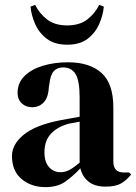

<svg xmlns="http://www.w3.org/2000/svg" viewBox="-20 -751 558 786"><path d="M166 15Q108 15 68.5 -18Q29 -51 29 -113Q29 -160 77 -199.5Q125 -239 228 -259Q244 -262 264 -265.5Q284 -269 306 -273V-352Q306 -420 289.5 -447.5Q273 -475 238 -475Q214 -475 200 -459.5Q186 -444 182 -406L180 -395Q178 -352 159 -332Q140 -312 112 -312Q86 -312 69 -328Q52 -344 52 -371Q52 -412 80.5 -440Q109 -468 156 -482Q203 -496 258 -496Q347 -496 395.5 -452.5Q444 -409 444 -311V-90Q444 -45 486 -45H508L517 -37Q498 -13 475.5 0Q453 13 412 13Q368 13 342.5 -7.5Q317 -28 309 -62Q279 -30 247.5 -7.5Q216 15 166 15ZM227 -46Q247 -46 264.5 -55.5Q282 -65 306 -85V-253Q296 -251 286 -249Q276 -247 263 -245Q217 -233 189.5 -204.5Q162 -176 162 -128Q162 -87 181 -66.5Q200 -46 227 -46ZM255 -568Q204 -568 172 -592Q140 -616 124 -652.5Q108 -689 105 -724L124 -731Q141 -696 172.5 -671.5Q204 -647 255 -647Q306 -647 337.5 -671.5Q369 -696 386 -731L405 -724Q402 -689 386 -652.5Q370 -616 338.5 -592Q307 -568 255 -568Z"/></svg>

Font: DM Serif Display
Style: Regular
Weight: 400
Designer: Colophon Foundry, Frank Grießhammer
Foundry: Colophon Foundry
Version: Version 5.200; ttfautohint (v1.8.3)